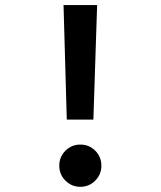

<svg xmlns="http://www.w3.org/2000/svg" viewBox="-20 -718 626 748"><path d="M240.2 -252 227.5 -698.2H358.4L343.8 -252ZM293 9.8Q258.8 9.8 234.9 -14.4Q210.9 -38.6 210.9 -72.3Q210.9 -106.9 234.9 -130.9Q258.8 -154.8 293 -154.8Q327.1 -154.8 351.1 -130.9Q375 -106.9 375 -72.3Q375 -38.6 351.1 -14.4Q327.1 9.8 293 9.8Z"/></svg>

Font: CaskaydiaCove NFP SemiBold
Style: Regular
Weight: 600
Designer: Aaron Bell
Foundry: Saja Typeworks
Version: Version 2111.001; VTT 6.35;Nerd Fonts 3.1.1